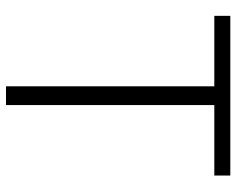

<svg xmlns="http://www.w3.org/2000/svg" viewBox="-92 -676 769 624"><g transform="rotate(90 292.0 -364.5)"><path d="M261 0H322V-677H551V-729H32V-677H261Z"/></g></svg>

Font: Noto Sans HK Light
Style: Regular
Weight: 300
Designer: Ryoko NISHIZUKA 西塚涼子 (kana, bopomofo & ideographs); Paul D. Hunt (Latin, Greek & Cyrillic); Sandoll Communications 산돌커뮤니
Foundry: Adobe
Version: Version 2.004;hotconv 1.0.118;makeotfexe 2.5.65603